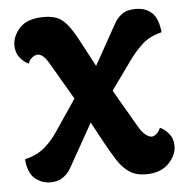

<svg xmlns="http://www.w3.org/2000/svg" viewBox="-44 -574 611 633"><g transform="rotate(-5 261.0 -258.0)"><path d="M414 15Q382 15 360 0.5Q338 -14 320.5 -41Q303 -68 282 -107L214 -232L131 -374Q121 -392 111.5 -400.5Q102 -409 93 -409Q83 -409 73.5 -401Q64 -393 61 -382Q44 -390 31.5 -406Q19 -422 19 -446Q19 -477 44 -504Q69 -531 124 -531Q156 -531 175.5 -519.5Q195 -508 212.5 -481Q230 -454 253 -409L310 -301L403 -141Q413 -124 424.5 -115.5Q436 -107 444 -107Q452 -107 461 -115.5Q470 -124 473 -134Q489 -127 502.5 -110.5Q516 -94 516 -70Q516 -39 489.5 -12Q463 15 414 15ZM98 14Q70 14 47.5 -4.5Q25 -23 21 -69Q62 -79 87 -100.5Q112 -122 131 -151L219 -281L270 -211L166 -26Q157 -10 140.5 2Q124 14 98 14ZM309 -242 256 -310 356 -489Q365 -506 381.5 -518.5Q398 -531 427 -531Q462 -531 482 -511Q502 -491 506 -447Q465 -437 440.5 -414Q416 -391 396 -363Z"/></g></svg>

Font: Arima Thin
Style: Bold
Weight: 700
Version: Version 1.100